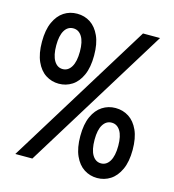

<svg xmlns="http://www.w3.org/2000/svg" viewBox="-110 -822 840 925"><g transform="rotate(15 310.5 -360.0)"><path d="M48 0 492 -720H577L133 0ZM458 10Q422 10 392.5 -9Q363 -28 345.5 -67Q328 -106 328 -165Q328 -224 345.5 -262.5Q363 -301 392.5 -320Q422 -339 458 -339Q495 -339 524.5 -320Q554 -301 571.5 -262.5Q589 -224 589 -165Q589 -106 571 -67Q553 -28 523.5 -9Q494 10 458 10ZM458 -63Q485 -63 501 -89.5Q517 -116 517 -166Q517 -215 501 -240.5Q485 -266 458 -266Q431 -266 415 -240.5Q399 -215 399 -166Q399 -115 415 -89Q431 -63 458 -63ZM162 -381Q126 -381 96.5 -400Q67 -419 49.5 -458Q32 -497 32 -556Q32 -615 49.5 -653.5Q67 -692 96 -711Q125 -730 162 -730Q199 -730 228 -711Q257 -692 274.5 -653.5Q292 -615 292 -556Q292 -497 274.5 -458Q257 -419 227.5 -400Q198 -381 162 -381ZM162 -454Q189 -454 205 -480.5Q221 -507 221 -557Q221 -606 205 -631.5Q189 -657 162 -657Q134 -657 118.5 -631Q103 -605 103 -557Q103 -507 119 -480.5Q135 -454 162 -454Z"/></g></svg>

Font: Instrument Sans Condensed SemiBold
Style: Regular
Weight: 600
Width: 3
Designer: Rodrigo Fuenzalida
Foundry: fragTYPE
Version: Version 1.000;gftools[0.9.28]